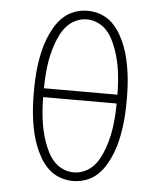

<svg xmlns="http://www.w3.org/2000/svg" viewBox="-53 -789 707 844"><g transform="rotate(5 300.0 -367.5)"><path d="M300 8Q270 8 241.5 -2.5Q213 -13 191.5 -33.5Q170 -54 155 -80Q140 -106 129.5 -133.5Q119 -161 112.5 -190Q106 -219 102 -248.5Q98 -278 96.5 -308Q95 -338 95 -368Q95 -397 96.5 -427Q98 -457 102 -486.5Q106 -516 112.5 -545Q119 -574 129.5 -601.5Q140 -629 155 -655Q170 -681 191.5 -701.5Q213 -722 241.5 -732.5Q270 -743 300 -743Q330 -743 358.5 -732.5Q387 -722 408.5 -701.5Q430 -681 445 -655Q460 -629 470.5 -601.5Q481 -574 487.5 -545Q494 -516 498 -486.5Q502 -457 503.5 -427Q505 -397 505 -368Q505 -338 503.5 -308Q502 -278 498 -248.5Q494 -219 487.5 -190Q481 -161 470.5 -133.5Q460 -106 445 -80Q430 -54 408.5 -33.5Q387 -13 358.5 -2.5Q330 8 300 8ZM138 -387H462Q462 -411 460.5 -435.5Q459 -460 456 -484.5Q453 -509 447.5 -533Q442 -557 434 -580.5Q426 -604 415 -626Q404 -648 387.5 -666Q371 -684 348 -694.5Q325 -705 300 -705Q275 -705 252 -694.5Q229 -684 212.5 -666Q196 -648 185 -626Q174 -604 166 -580.5Q158 -557 152.5 -533Q147 -509 144 -484.5Q141 -460 139.5 -435.5Q138 -411 138 -387ZM300 -30Q325 -30 348 -40.5Q371 -51 387.5 -69Q404 -87 415 -109Q426 -131 434 -154.5Q442 -178 447.5 -202Q453 -226 456 -250.5Q459 -275 460.5 -299.5Q462 -324 462 -348H138Q138 -324 139.5 -299.5Q141 -275 144 -250.5Q147 -226 152.5 -202Q158 -178 166 -154.5Q174 -131 185 -109Q196 -87 212.5 -69Q229 -51 252 -40.5Q275 -30 300 -30Z"/></g></svg>

Font: Iosevka SS04 XLt Ex
Style: Regular
Weight: 200
Width: 7
Monospace: yes
Designer: Belleve Invis
Foundry: Belleve Invis
Version: Version 19.0.0; ttfautohint (v1.8.4)